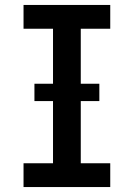

<svg xmlns="http://www.w3.org/2000/svg" viewBox="-20 -755 540 775"><path d="M75 0V-96H194V-639H75V-735H425V-639H306V-96H425V0ZM119 -347V-417H381V-347Z"/></svg>

Font: Iosevka Curly
Style: Bold
Weight: 700
Monospace: yes
Designer: Belleve Invis
Foundry: Belleve Invis
Version: Version 22.1.2; ttfautohint (v1.8.4)